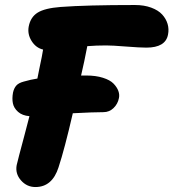

<svg xmlns="http://www.w3.org/2000/svg" viewBox="-20 -733 696 770"><path d="M122.1 17.1Q87.4 17.1 64 -9.8Q40.5 -36.6 46.9 -70.8Q49.3 -82 57.1 -111.6Q64.9 -141.1 76.9 -186Q88.9 -231 98.1 -267.1Q69.3 -269.5 52.5 -284.4Q35.6 -299.3 31.7 -318.6Q27.8 -337.9 32.2 -361.8Q36.1 -379.4 45.4 -389.9Q54.7 -400.4 75.2 -405.8Q104 -414.1 129.9 -418Q133.3 -436.5 138.7 -461.9Q144 -487.3 147.5 -504.4Q150.9 -521.5 152.8 -534.2Q124 -541 106.7 -568.6Q89.4 -596.2 95.2 -627Q102.5 -664.6 131.1 -682.4Q159.7 -700.2 223.1 -705.1Q327.1 -712.9 521 -712.9Q558.1 -712.9 586.4 -702.4Q614.7 -691.9 630.4 -674.8Q646 -657.7 652.1 -637Q658.2 -616.2 653.8 -594.2Q644 -542 566.9 -542Q540.5 -542 485.1 -546.4Q429.7 -550.8 405.8 -550.8Q366.2 -550.8 330.1 -547.9Q318.4 -486.3 305.2 -430.2H325.2Q364.3 -430.2 392.8 -421.1Q421.4 -412.1 435.3 -397.7Q449.2 -383.3 454.6 -368.4Q460 -353.5 457 -339.8Q452.6 -316.4 435.5 -299.8Q418.5 -283.2 395 -283.2Q355.5 -283.2 272 -278.8Q238.8 -134.8 214.8 -62Q189.5 17.1 122.1 17.1Z"/></svg>

Font: Shantell Sans Normal
Style: Italic
Weight: 800
Italic angle: -11.31°
Designer: Stephen Nixon, Anya Danilova, Shantell Martin
Foundry: Arrow Type
Version: Version 1.006;[559af2be0]